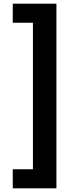

<svg xmlns="http://www.w3.org/2000/svg" viewBox="-20 -852 430 1038"><path d="M49 63H158V-729H49V-832H285V166H49Z"/></svg>

Font: Noto Sans Devanagari
Style: Regular
Weight: 400
Designer: Jelle Bosma - Monotype Design Team
Foundry: Monotype Imaging Inc.
Version: Version 2.003